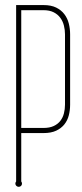

<svg xmlns="http://www.w3.org/2000/svg" viewBox="-20 -720 320 750"><path d="M63 -11.2Q65.9 -7.3 65.9 -2.9Q65.9 2.4 62.3 6.1Q58.6 9.8 53.2 9.8Q47.9 9.8 43.9 6.1Q40 2.4 40 -2.9Q40 -7.3 43 -11.2V-700.2H149.9Q179.7 -700.2 199.5 -690.4Q219.2 -680.7 231.4 -664.6Q243.7 -648.4 248.8 -627.9Q253.9 -607.4 253.9 -585.9V-311Q253.9 -289.6 248.8 -269.5Q243.7 -249.5 231.4 -234.1Q219.2 -218.8 199.5 -209.5Q179.7 -200.2 149.9 -200.2H63ZM149.9 -220.2Q173.8 -220.2 189.9 -227.8Q206.1 -235.4 215.8 -248Q225.6 -260.7 229.7 -277.1Q233.9 -293.5 233.9 -311V-585.9Q233.9 -603 229.7 -619.9Q225.6 -636.7 215.8 -650.1Q206.1 -663.6 189.9 -671.9Q173.8 -680.2 149.9 -680.2H63V-220.2Z"/></svg>

Font: Wire One
Style: Regular
Weight: 400
Designer: Alexei Vanyashin, Gayaneh Bagdasaryan
Foundry: Cyreal Type Foundry
Version: Version 1.000